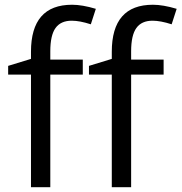

<svg xmlns="http://www.w3.org/2000/svg" viewBox="-20 -785 761 805"><path d="M666 -472.2H529.8V0H448.7V-472.2H353V-508.8L448.7 -538.1V-567.9Q448.7 -765.1 621.1 -765.1Q663.6 -765.1 720.7 -748L699.7 -683.1Q652.8 -698.2 619.6 -698.2Q573.7 -698.2 551.8 -667.7Q529.8 -637.2 529.8 -569.8V-535.2H666ZM327.1 -472.2H190.9V0H109.9V-472.2H14.2V-508.8L109.9 -538.1V-567.9Q109.9 -765.1 282.2 -765.1Q324.7 -765.1 381.8 -748L360.8 -683.1Q314 -698.2 280.8 -698.2Q234.9 -698.2 212.9 -667.7Q190.9 -637.2 190.9 -569.8V-535.2H327.1Z"/></svg>

Font: f04920746
Style: Regular
Weight: 400
Foundry: Ascender Corporation
Version: Version 1.10